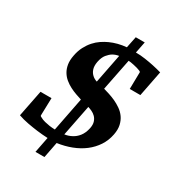

<svg xmlns="http://www.w3.org/2000/svg" viewBox="-198 -862 995 1085"><g transform="rotate(30 299.0 -320.0)"><path d="M553.2 -472.2H483.9L485.8 -577.1Q486.8 -583 484.4 -585.2Q481.9 -587.4 478 -588.9Q470.7 -592.3 459 -595.5Q447.3 -598.6 435.5 -601.3Q423.8 -604 413.6 -605.5Q403.3 -606.9 398.9 -606.9L357.9 -400.9Q373.5 -396.5 394.5 -389.9Q415.5 -383.3 437.5 -373.3Q459.5 -363.3 480.2 -348.9Q501 -334.5 515.4 -314.2Q529.8 -293.9 535.9 -267.1Q542 -240.2 535.2 -205.1Q526.9 -162.1 504.2 -127.4Q481.4 -92.8 447.8 -66.9Q414.1 -41 370.8 -24.4Q327.6 -7.8 278.8 -1L258.8 102.1H200.2L220.2 0Q185.1 -1.5 150.4 -5.9Q120.1 -9.8 85.7 -16.1Q51.3 -22.5 21 -33.2L55.2 -206.1H127L124 -98.1V-91.3Q124 -89.4 124.8 -88.4Q125.5 -87.4 127 -86.7Q128.4 -85.9 131.8 -84Q146 -75.7 163.3 -71.5Q180.7 -67.4 196.3 -64.9Q213.9 -62.5 231.9 -62L274.9 -282.2Q257.3 -287.6 236.8 -294.9Q216.3 -302.2 196.3 -312.5Q176.3 -322.8 158.7 -337.2Q141.1 -351.6 129.2 -371.3Q117.2 -391.1 112.8 -417.2Q108.4 -443.4 115.2 -477.1Q121.6 -511.2 135.5 -537.6Q149.4 -564 167.2 -584Q185.1 -604 205.8 -617.9Q226.6 -631.8 247.1 -641.1Q295.4 -663.1 352.1 -668L367.2 -742.2H425.8L411.1 -668Q441.9 -668 472.9 -663.3Q503.9 -658.7 529.3 -653.3Q558.6 -647 585.9 -639.2ZM400.9 -168.9Q405.8 -193.8 400.1 -210.9Q394.5 -228 383.3 -239.3Q372.1 -250.5 357.9 -257.1Q343.8 -263.7 332 -267.1L292 -64.9Q317.4 -68.4 339.4 -80.6Q348.6 -85.4 358.2 -93.3Q367.7 -101.1 376 -111.6Q384.3 -122.1 390.6 -136.2Q397 -150.4 400.9 -168.9ZM338.9 -604Q318.4 -601.1 300.3 -590.8Q284.7 -581.5 270 -563.5Q255.4 -545.4 249 -513.2Q246.1 -498 246.6 -485.6Q247.1 -473.1 250.5 -463.4Q253.9 -453.6 258.8 -446.3Q263.7 -439 269.5 -433.6Q282.7 -420.9 301.8 -415Z"/></g></svg>

Font: Charis SIL Phon
Style: Bold Italic
Weight: 700
Italic angle: -11°
Foundry: SIL International
Version: Version 5.000